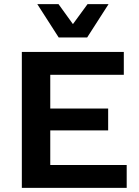

<svg xmlns="http://www.w3.org/2000/svg" viewBox="-20 -912 673 932"><path d="M507 -892 403 -730H265L161 -892H264L334 -795L405 -892ZM86 0V-660H581V-549H224V-385H505V-279H224V-111H595V0Z"/></svg>

Font: Elaine Sans SemiBold
Style: Regular
Weight: 600
Designer: Wei Huang
Foundry: Wei Huang
Version: Version 2.001;December 24, 2019;FontCreator 12.0.0.2547 64-b